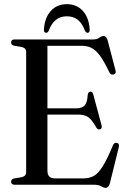

<svg xmlns="http://www.w3.org/2000/svg" viewBox="-20 -890 614 925"><path d="M33.5 -685.5Q33.5 -700 50.5 -700H429Q447.5 -700 458.2 -708.2Q469 -716.5 479 -716.5Q493 -716.5 499 -694L536.5 -551Q541 -534 526.5 -531Q512.5 -528 506 -543.5Q481 -595.5 461 -622.5Q441 -649.5 420.2 -659.5Q399.5 -669.5 373 -669.5H208.5V-368H347.5Q374.5 -368 387.5 -381.8Q400.5 -395.5 402.5 -432Q404.5 -447.5 414.5 -448.5Q425.5 -449.5 429.5 -434.5L469 -287.5Q473.5 -270.5 462 -267Q450.5 -264 443.5 -276.5Q423 -313 405.2 -325.5Q387.5 -338 356 -338H208.5V-67.5Q208.5 -30.5 245 -30.5H382Q410 -30.5 431.5 -42.2Q453 -54 474.5 -88Q496 -122 524 -189.5Q530 -204.5 543 -201.5Q557 -199 552 -179.5L509.5 -7.5Q503.5 15 489.5 15Q479.5 15 467.2 7.5Q455 0 433.5 0H50.5Q33.5 0 33.5 -14.5Q33.5 -26 47 -30L85 -36.5Q106 -41.5 106 -60.5V-639.5Q106 -658.5 85 -663.5L47 -670Q33.5 -674 33.5 -685.5ZM302 -811.5Q240 -811.5 215 -742.5Q210 -732 202.5 -732Q190.5 -732 191.5 -749Q195.5 -805 225 -837.5Q254.5 -870 302 -870Q349.5 -870 379 -837.5Q408.5 -805 412 -749Q413.5 -732 401.5 -732Q394.5 -732 389 -742.5Q375.5 -779 354 -795.2Q332.5 -811.5 302 -811.5Z"/></svg>

Font: Fraunces 144pt Soft
Style: Regular
Weight: 400
Version: Version 1.000;[0bf87f6ff]